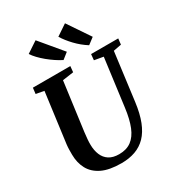

<svg xmlns="http://www.w3.org/2000/svg" viewBox="-234 -1161 1215 1317"><g transform="rotate(-30 373.5 -503.0)"><path d="M678.5 -684.5 629.5 -306Q618.5 -221 594.8 -160.5Q571 -100 534.8 -62.5Q498.5 -25 449.5 -7.5Q400.5 10 340 10Q244 10 186 -18.2Q128 -46.5 101.2 -96.2Q74.5 -146 74 -210Q74 -229 74.2 -249.2Q74.5 -269.5 77 -291L129 -684.5L65.5 -696L71 -743H367.5L363 -696.5L275.5 -684L224.5 -302Q221 -274 219 -249Q217 -224 217.5 -205Q218 -161 232.5 -126Q247 -91 277.5 -71.2Q308 -51.5 356.5 -51.5Q415 -51.5 453.5 -80Q492 -108.5 515 -165.2Q538 -222 549 -307L598.5 -684L527.5 -696.5L532 -743H747L741.5 -696.5ZM601 -840 551 -802Q527 -817 504.5 -835.5Q482 -854 462.2 -874.8Q442.5 -895.5 426 -916.5Q409.5 -937.5 397 -958L482.5 -1015.5ZM396 -840 348 -802Q322.5 -814.5 295.2 -832.8Q268 -851 242.2 -872.2Q216.5 -893.5 195.5 -915.5Q174.5 -937.5 162 -957.5L249.5 -1015.5Z"/></g></svg>

Font: Merriweather 28pt
Style: Bold Italic
Weight: 700
Italic angle: -7.8°
Version: Version 2.101